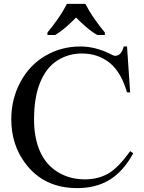

<svg xmlns="http://www.w3.org/2000/svg" viewBox="-20 -951 742 987"><path d="M633 -712 649 -476H633Q602 -582 542.5 -629Q483 -676 401 -676Q332 -676 275.5 -640.5Q219 -605 187 -528.5Q155 -452 155 -337Q155 -242 185.5 -173Q216 -104 277 -66.5Q338 -29 416 -29Q483 -29 535 -58Q587 -87 649 -174L665 -163Q614 -70 544 -27Q474 16 377 16Q204 16 109 -113Q38 -208 38 -338Q38 -442 85 -529.5Q132 -617 213.5 -664.5Q295 -712 393 -712Q468 -712 542 -676Q563 -664 573 -664Q586 -664 597 -674Q610 -688 616 -712ZM224 -784Q236 -798 250 -816.5Q264 -835 278 -855Q292 -875 304 -895Q316 -915 324 -931H419Q427 -915 439 -895Q451 -875 465 -855Q479 -835 493 -816.5Q507 -798 519 -784V-771H480Q451 -788 422.5 -812.5Q394 -837 371 -861Q348 -837 320 -812.5Q292 -788 263 -771H224Z"/></svg>

Font: MM Ethnic
Style: Regular
Weight: 400
Designer: Khon Soe Zaw Thu
Version: Version 1.00 July 18, 2016, initial release